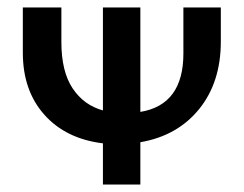

<svg xmlns="http://www.w3.org/2000/svg" viewBox="-20 -493 651 513"><path d="M570 -473V-382Q570 -273 512 -201.5Q454 -130 355 -113V0H255V-110Q156 -122 98.5 -186.5Q41 -251 41 -352V-473H144V-381Q144 -302 174 -257Q204 -212 255 -198V-473H355V-194Q470 -213 470 -350V-473Z"/></svg>

Font: Ysabeau SC
Style: Bold
Weight: 700
Designer: Christian Thalmann (Catharsis Fonts)
Version: Version 0.003